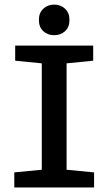

<svg xmlns="http://www.w3.org/2000/svg" viewBox="-20 -826 478 846"><path d="M43 -66.4 164.1 -78.1V-546.9L46.9 -558.6V-625H390.6V-558.6L273.4 -546.9V-78.1L394.5 -66.4V0H43ZM286.1 -738.3Q286.1 -706.1 266.6 -688.5Q247.1 -670.9 218.8 -670.9Q190.4 -670.9 170.9 -688.5Q151.4 -706.1 151.4 -738.3Q151.4 -769.5 170.9 -787.6Q190.4 -805.7 218.8 -805.7Q247.1 -805.7 266.6 -787.6Q286.1 -769.5 286.1 -738.3Z"/></svg>

Font: Sudo
Style: Bold
Weight: 700
Monospace: yes
Designer: Jens Kutilek
Foundry: Jens Kutilek
Version: Version 0.040